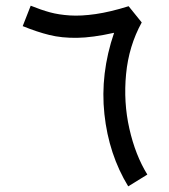

<svg xmlns="http://www.w3.org/2000/svg" viewBox="-20 -645 595 674"><path d="M497.2 -32.2Q455 -100.6 434.1 -193.5Q413.1 -286.3 422.6 -384.9Q432 -483.5 477.5 -566.2L431.5 -623.2Q366.7 -602.9 315.7 -595.6Q264.7 -588.2 225.4 -590.8Q186.1 -593.3 155.1 -601.8Q124.1 -610.3 87.8 -625L59.7 -553.3Q110.8 -532.6 153.7 -522.1Q196.7 -511.5 250.5 -512.2Q304.2 -512.9 380.5 -529.9Q331.3 -386 346.5 -244.5Q361.7 -102.9 430.1 9.2Z"/></svg>

Font: Arad
Style: Regular
Weight: 400
Designer: Mohammad Darvishi
Version: Version 1.010;September 21, 2024;FontCreator 15.0.0.2992 64-